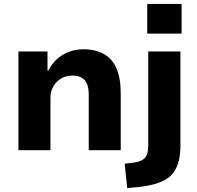

<svg xmlns="http://www.w3.org/2000/svg" viewBox="-20 -765 1003 978"><path d="M74 0V-503H222V-405H226Q252 -457 299.5 -485.5Q347 -514 405 -514Q466 -514 509 -490Q552 -466 573.5 -416Q595 -366 595 -289V0H432V-283Q432 -316 423.5 -337Q415 -358 396.5 -369Q378 -380 349 -380Q317 -380 292 -365.5Q267 -351 252 -325.5Q237 -300 237 -267V0ZM730 -594V-745H905V-594ZM628 193 615 69 663 63Q698 59 716.5 41Q735 23 735 -20V-503H899V-24Q899 25 888.5 62.5Q878 100 854 125.5Q830 151 788.5 166Q747 181 684 188Z"/></svg>

Font: Nunito Sans 7pt ExtraBold
Style: Regular
Weight: 800
Designer: Vernon Adams
Foundry: Vernon Adams
Version: Version 3.101;gftools[0.9.27]